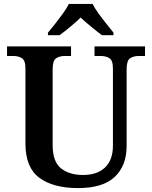

<svg xmlns="http://www.w3.org/2000/svg" viewBox="-20 -951 777 981"><path d="M379 10Q252 10 181 -42.5Q110 -95 110 -217V-601Q110 -643 91.5 -654Q73 -665 49 -665H16V-714H343V-665H310Q285 -665 267 -653.5Q249 -642 249 -597V-210Q249 -125 291.5 -91Q334 -57 404 -57Q477 -57 517 -95.5Q557 -134 557 -207V-601Q557 -643 538.5 -654Q520 -665 495 -665H463V-714H721V-665H688Q663 -665 645 -653.5Q627 -642 627 -597V-205Q627 -105 566.5 -47.5Q506 10 379 10ZM225 -784Q241 -803 261.5 -829Q282 -855 301.5 -882Q321 -909 332 -931H453Q464 -909 483.5 -882Q503 -855 524 -829Q545 -803 560 -784V-771H501Q478 -788 446.5 -814Q415 -840 392 -861Q370 -840 339 -814Q308 -788 284 -771H225Z"/></svg>

Font: Noto Naskh Arabic UI Semi
Style: Bold
Weight: 700
Designer: Monotype Design Team, David Williams, Mohamad Dakak and Nizar Qandah
Foundry: Monotype Imaging Inc.
Version: Version 2.014; ttfautohint (v1.8.4.7-5d5b)